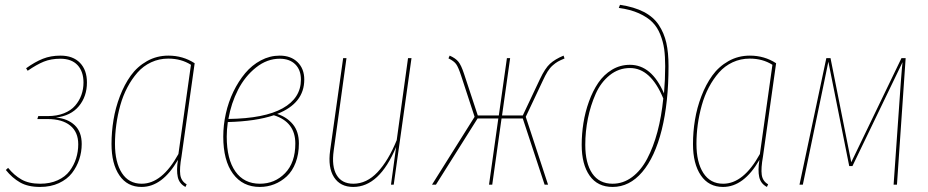

<svg xmlns="http://www.w3.org/2000/svg" viewBox="-20 -756 3798 786"><path d="M227.5 -528.3Q278.8 -528.3 307.4 -498.8Q335.9 -469.2 335.9 -418.5Q335.9 -361.3 303 -321.5Q270 -281.7 209 -274.9Q257.3 -270.5 285.9 -243.4Q314.5 -216.3 314.5 -166.5Q314.5 -133.8 304.4 -103.5Q294.4 -73.2 274.7 -47.6Q254.9 -22 221.2 -6.3Q187.5 9.3 144 9.3Q94.2 9.3 62 -9.3Q29.8 -27.8 3.9 -60.1L13.2 -68.8Q37.6 -38.6 67.9 -21.2Q98.1 -3.9 144.5 -3.9Q185.1 -3.9 216.1 -18.1Q247.1 -32.2 264.9 -55.9Q282.7 -79.6 291.5 -107.4Q300.3 -135.3 300.3 -165.5Q300.3 -215.3 267.6 -241.9Q234.9 -268.6 174.8 -268.6H132.8L136.7 -280.8H175.8Q212.9 -280.8 241.7 -292.2Q270.5 -303.7 287.6 -323.5Q304.7 -343.3 313.2 -367.2Q321.8 -391.1 321.8 -418Q321.8 -463.4 297.4 -489.5Q272.9 -515.6 227.1 -515.6Q189 -515.6 159.4 -503.7Q129.9 -491.7 93.3 -466.3L86.9 -476.6Q123.5 -502.9 155.8 -515.6Q188 -528.3 227.5 -528.3Z M669.4 -528.3Q729 -528.3 776.9 -497.1L723.1 -115.7Q714.4 -66.9 718 -40.5Q721.7 -14.2 744.1 -1.5L739.3 9.3Q713.9 -3.9 707.8 -31.2Q701.7 -58.6 708.5 -101.6Q644.5 9.3 559.6 9.3Q501 9.3 468.8 -38.1Q436.5 -85.4 436.5 -166.5Q436.5 -215.8 444.6 -265.1Q452.6 -314.5 470.9 -362.3Q489.3 -410.2 515.6 -446.8Q542 -483.4 581.8 -505.9Q621.6 -528.3 669.4 -528.3ZM668.9 -516.1Q631.3 -516.1 598.9 -501Q566.4 -485.8 543 -459.2Q519.5 -432.6 501.5 -398.4Q483.4 -364.3 472.4 -324.7Q461.4 -285.2 456.1 -245.6Q450.7 -206.1 450.7 -167Q450.7 -91.3 479 -47.6Q507.3 -3.9 560.1 -3.9Q643.6 -3.9 710.4 -125.5L761.7 -490.7Q721.7 -516.1 668.9 -516.1Z M1125 -528.3Q1170.9 -528.3 1198.2 -501.5Q1225.6 -474.6 1225.6 -430.2Q1225.6 -333 1114.7 -289.6Q1154.3 -276.9 1179 -247.1Q1203.6 -217.3 1203.6 -168.9Q1203.6 -125 1190.2 -90.1Q1176.8 -55.2 1153.8 -33.9Q1130.9 -12.7 1102.8 -1.7Q1074.7 9.3 1043.5 9.3Q973.6 9.3 933.8 -44.7Q894 -98.6 894 -196.8Q894 -243.7 904.5 -291Q915 -338.4 935.5 -380.9Q956.1 -423.3 983.6 -456.3Q1011.2 -489.3 1047.9 -508.8Q1084.5 -528.3 1125 -528.3ZM1125 -515.6Q1073.2 -515.6 1028.1 -479.7Q982.9 -443.8 954.6 -388.7Q926.3 -333.5 915 -269Q1062.5 -271 1137.2 -312.7Q1211.9 -354.5 1211.9 -430.2Q1211.9 -469.7 1188.7 -492.7Q1165.5 -515.6 1125 -515.6ZM1101.1 -284.2Q1026.9 -259.3 912.6 -256.3Q908.2 -224.6 908.2 -196.8Q908.2 -104 943.6 -54Q979 -3.9 1043.9 -3.9Q1105 -3.9 1147 -47.1Q1189 -90.3 1189 -168.5Q1189 -256.8 1101.1 -284.2Z M1426.3 9.3Q1373 9.3 1347.4 -30.5Q1321.8 -70.3 1331.5 -140.1L1384.8 -518.1H1398.4L1346.2 -140.1Q1336.9 -74.7 1358.2 -39.3Q1379.4 -3.9 1426.3 -3.9Q1481 -3.9 1525.4 -51Q1569.8 -98.1 1604 -182.1L1650.4 -518.1H1664.6L1591.8 0H1580.6L1601.6 -154.3Q1533.2 9.3 1426.3 9.3Z M2287.1 -528.3 2291 -516.6Q2273.4 -509.3 2263.9 -503.9Q2254.4 -498.5 2242.9 -488.5Q2231.4 -478.5 2221.9 -463.4Q2212.4 -448.2 2201.7 -424.8L2132.3 -277.8L2223.6 0H2209.5L2120.1 -271H2033.2L1995.1 0H1981.9L2020 -271H1935.1L1764.6 0H1748.5L1922.9 -277.8L1868.2 -444.8Q1856.4 -481 1847.2 -493.7Q1837.9 -506.3 1815.9 -517.1L1820.8 -528.3Q1845.2 -517.6 1856.7 -503.2Q1868.2 -488.8 1879.4 -454.6L1936 -283.2H2022L2055.2 -518.1H2068.4L2035.2 -283.2H2120.1L2190.4 -432.1Q2211.4 -476.6 2231.7 -495.1Q2252 -513.7 2287.1 -528.3Z M2487.8 9.3Q2426.3 9.3 2393.8 -36.9Q2361.3 -83 2361.3 -163.1Q2361.3 -207.5 2368.4 -252.4Q2375.5 -297.4 2391.1 -340.6Q2406.7 -383.8 2429.2 -417Q2451.7 -450.2 2485.1 -470.5Q2518.6 -490.7 2558.6 -490.7Q2647.9 -490.7 2698.2 -373.5Q2703.1 -430.7 2703.1 -484.9Q2703.1 -524.9 2699 -554.9Q2694.8 -585 2682.9 -615Q2670.9 -645 2650.4 -665.5Q2629.9 -686 2595.2 -701.7Q2560.5 -717.3 2513.2 -723.6L2518.1 -736.3Q2576.7 -727.5 2616 -707Q2655.3 -686.5 2677 -653.6Q2698.7 -620.6 2707.8 -580.6Q2716.8 -540.5 2716.8 -485.4Q2716.8 -336.4 2689 -224.6Q2661.1 -112.8 2609.1 -51.8Q2557.1 9.3 2487.8 9.3ZM2487.8 -3.9Q2531.2 -3.9 2567.6 -31Q2604 -58.1 2629.4 -106.2Q2654.8 -154.3 2671.4 -216.6Q2688 -278.8 2695.3 -353Q2643.6 -477.5 2559.1 -477.5Q2512.7 -477.5 2476.1 -448.2Q2439.5 -418.9 2418.5 -371.6Q2397.5 -324.2 2386.7 -270.8Q2376 -217.3 2376 -163.1Q2376 -87.9 2404.5 -45.9Q2433.1 -3.9 2487.8 -3.9Z M3049.8 -528.3Q3109.4 -528.3 3157.2 -497.1L3103.5 -115.7Q3094.7 -66.9 3098.4 -40.5Q3102.1 -14.2 3124.5 -1.5L3119.6 9.3Q3094.2 -3.9 3088.1 -31.2Q3082 -58.6 3088.9 -101.6Q3024.9 9.3 2939.9 9.3Q2881.3 9.3 2849.1 -38.1Q2816.9 -85.4 2816.9 -166.5Q2816.9 -215.8 2825 -265.1Q2833 -314.5 2851.3 -362.3Q2869.6 -410.2 2896 -446.8Q2922.4 -483.4 2962.2 -505.9Q3002 -528.3 3049.8 -528.3ZM3049.3 -516.1Q3011.7 -516.1 2979.2 -501Q2946.8 -485.8 2923.3 -459.2Q2899.9 -432.6 2881.8 -398.4Q2863.8 -364.3 2852.8 -324.7Q2841.8 -285.2 2836.4 -245.6Q2831.1 -206.1 2831.1 -167Q2831.1 -91.3 2859.4 -47.6Q2887.7 -3.9 2940.4 -3.9Q3023.9 -3.9 3090.8 -125.5L3142.1 -490.7Q3102.1 -516.1 3049.3 -516.1Z M3687.5 -518.1 3651.9 0H3638.2L3668 -423.8Q3672.9 -487.8 3674.8 -501.5L3469.7 -76.2H3456.5L3371.1 -503.4Q3369.6 -494.6 3355 -425.3L3266.6 0H3252.9L3362.8 -518.1H3379.9L3464.8 -91.8L3670.4 -518.1Z"/></svg>

Font: Fira Sans Compressed Hair
Style: Italic
Weight: 100
Width: 3
Italic angle: -8°
Designer: Carrois Corporate & Edenspiekermann AG
Foundry: Carrois Corporate GbR & Edenspiekermann AG
Version: Version 4.203;PS 004.203;hotconv 1.0.88;makeotf.lib2.5.64775